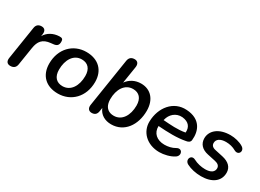

<svg xmlns="http://www.w3.org/2000/svg" viewBox="-27 -1301 2623 1935"><g transform="rotate(30 1284.5 -334.0)"><path d="M86 8C125 8 147 -11 153 -48L186 -257C199 -339 233 -387 327 -396L354 -399C394 -403 411 -420 411 -460C411 -488 401 -500 366 -498C297 -495 238 -463 206 -407L210 -432C216 -473 198 -496 163 -496C127 -496 104 -478 98 -441L38 -58C31 -16 49 8 86 8Z M640 10C792 10 909 -105 909 -279C909 -413 824 -498 683 -498C531 -498 415 -383 415 -210C415 -75 499 10 640 10ZM643 -78C573 -78 531 -123 531 -206C531 -320 585 -410 680 -410C751 -410 793 -365 793 -282C793 -168 739 -78 643 -78Z M1260 10C1413 10 1505 -123 1505 -288C1505 -417 1432 -498 1320 -498C1250 -498 1193 -467 1156 -415L1187 -611C1194 -653 1175 -678 1140 -678C1101 -678 1079 -658 1073 -620L985 -59C978 -17 998 8 1033 8C1071 8 1091 -12 1096 -50L1102 -89C1128 -23 1188 10 1260 10ZM1240 -78C1183 -78 1145 -107 1132 -161C1129 -175 1127 -189 1127 -206C1127 -320 1181 -410 1277 -410C1347 -410 1389 -365 1389 -282C1389 -168 1335 -78 1240 -78Z M1821 10C1874 10 1944 -6 1990 -37C2041 -71 2008 -146 1950 -112C1913 -90 1870 -81 1828 -81C1740 -81 1681 -132 1684 -215C1797 -207 1902 -203 2000 -222C2021 -225 2045 -234 2048 -261C2060 -373 2014 -487 1850 -497C1691 -508 1586 -372 1582 -211C1578 -88 1675 10 1821 10ZM1698 -292 1700 -298C1715 -363 1770 -418 1848 -412C1928 -404 1959 -356 1953 -294C1867 -278 1784 -286 1698 -292Z M2307 10C2431 10 2514 -48 2514 -149C2514 -213 2471 -255 2393 -272L2301 -292C2265 -300 2250 -319 2250 -345C2250 -388 2288 -416 2355 -416C2396 -416 2437 -406 2471 -386C2528 -355 2563 -426 2509 -459C2470 -484 2410 -498 2360 -498C2223 -498 2145 -427 2145 -339C2145 -274 2187 -230 2259 -215L2352 -195C2389 -187 2409 -169 2409 -140C2409 -98 2373 -72 2308 -72C2261 -72 2213 -83 2171 -105C2114 -135 2082 -56 2139 -27C2183 -4 2244 10 2307 10Z"/></g></svg>

Font: SN Pro Semibold
Style: Italic
Weight: 600
Italic angle: -9°
Designer: Tobias Whetton
Foundry: Supernotes
Version: Version 1.001;Glyphs 3.2 (3249)